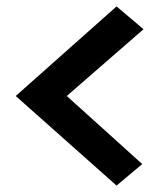

<svg xmlns="http://www.w3.org/2000/svg" viewBox="-20 -658 504 598"><path d="M29 -359 343 -80 423 -147 188 -359 427 -567 343 -638Z"/></svg>

Font: Advent Pro Expanded
Style: Bold
Weight: 700
Width: 7
Designer: VivaRado, Andreas Kalpakidis
Foundry: VivaRado, Andreas Kalpakidis
Version: Version 3.000